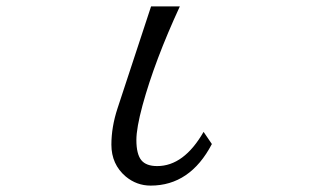

<svg xmlns="http://www.w3.org/2000/svg" viewBox="-20 -560 1040 600"><path d="M452.1 -540H542Q463.4 -370.1 425.3 -230.5Q406.2 -159.7 406.2 -122.6Q406.2 -78.1 421.9 -59.1Q437 -41 471.2 -41Q554.7 -41 616.2 -147.9L642.1 -109.9Q574.2 20 450.7 20Q407.2 20 373 -8.3Q328.1 -46.4 328.1 -107.9Q328.1 -163.1 347.2 -221.2Z"/></svg>

Font: BIZ UDMincho
Style: Regular
Weight: 400
Monospace: yes
Designer: TypeBank Co., Ltd.
Foundry: Morisawa Inc.
Version: Version 1.06